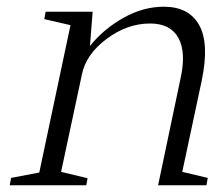

<svg xmlns="http://www.w3.org/2000/svg" viewBox="-20 -552 639 572"><path d="M523 -40 599 -22 595 0H451L518 -319Q535 -396 511.5 -439Q488 -482 427 -482Q359 -482 297.5 -436Q236 -390 224 -330L162 -40L241 -21L237 0H9L13 -22L97 -38L190 -477Q181 -479 153.5 -485.5Q126 -492 112 -495L116 -517H256L248 -415Q289 -466 348 -499Q407 -532 468 -532Q543 -532 573.5 -477Q604 -422 581 -312Z"/></svg>

Font: Afta serif
Style: Italic
Weight: 400
Italic angle: -12°
Designer: parq.ink
Foundry: Oriol Esparraguera Font
Version: Version 1.000